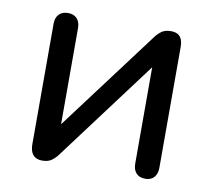

<svg xmlns="http://www.w3.org/2000/svg" viewBox="-62 -564 712 642"><g transform="rotate(10 294.0 -243.5)"><path d="M120 7Q107 7 97.5 2Q88 -3 83 -14Q78 -25 78 -42V-450Q78 -471 89 -482.5Q100 -494 120 -494Q139 -494 150 -482.5Q161 -471 161 -450V-89H135L417 -465Q425 -476 437 -485Q449 -494 469 -494Q483 -494 492 -489Q501 -484 505.5 -473.5Q510 -463 510 -446V-37Q510 -17 499.5 -5Q489 7 470 7Q449 7 438.5 -5Q428 -17 428 -37V-399H454L172 -22Q164 -11 152 -2Q140 7 120 7Z"/></g></svg>

Font: Nunito Medium
Style: Regular
Weight: 500
Designer: Vernon Adams
Foundry: Vernon Adams
Version: Version 3.602